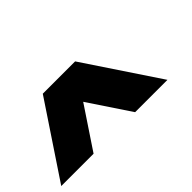

<svg xmlns="http://www.w3.org/2000/svg" viewBox="-37 -1147 919 919"><g transform="rotate(-45 422.0 -687.5)"><path d="M468.8 -875 718.8 -500H500L359.4 -710.9L218.8 -500H0L250 -875Z"/></g></svg>

Font: CraftyPE
Style: Regular
Weight: 400
Designer: Erek Butcher
Foundry: Haunted Coop
Version: Version 0.018;April 4, 2024;FontCreator 15.0.0.2962 64-bit